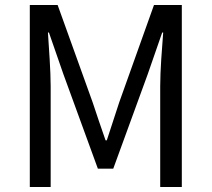

<svg xmlns="http://www.w3.org/2000/svg" viewBox="-20 -753 852 773"><path d="M100 0H184V-406C184 -469 177 -558 173 -622H177L235 -455L374 -74H436L575 -455L633 -622H637C632 -558 625 -469 625 -406V0H712V-733H600L460 -341C443 -290 427 -239 410 -188H405C387 -239 370 -290 353 -341L212 -733H100Z"/></svg>

Font: Noto Sans T Chinese Regular
Style: Regular
Weight: 400
Designer: Ryoko NISHIZUKA (kana & ideographs); Paul D. Hunt (Latin, Greek & Cyrillic); Wenlong ZHANG (bopomofo); Sandoll Communica
Foundry: Adobe Systems Incorporated
Version: Version 1.000;PS 1;hotconv 1.0.78;makeotf.lib2.5.61930